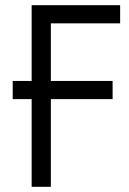

<svg xmlns="http://www.w3.org/2000/svg" viewBox="-20 -720 498 740"><path d="M102 -338H29V-408H102V-700H443V-630H176V-408H414V-338H176V0H102Z"/></svg>

Font: Tilda Sans
Style: Regular
Weight: 400
Designer: ParaType Ltd
Foundry: ParaType Ltd
Version: Version 1.009